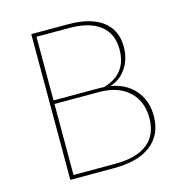

<svg xmlns="http://www.w3.org/2000/svg" viewBox="-104 -789 840 883"><g transform="rotate(-15 316.5 -347.0)"><path d="M123 0V-694H299Q405 -694 462 -651Q519 -608 519 -528Q519 -470 490 -427Q461 -384 413 -369Q485 -357 527.5 -308Q570 -259 570 -185Q570 -97 508.5 -48.5Q447 0 332 0ZM366 -373Q378 -373 384 -372Q497 -405 497 -521Q497 -597 446 -636.5Q395 -676 299 -676H143V-373ZM143 -18H343Q443 -18 495.5 -59.5Q548 -101 548 -181Q548 -262 496.5 -309Q445 -356 356 -356H143Z"/></g></svg>

Font: Cantarell Thin
Style: Regular
Weight: 100
Designer: Dave Crossland, Nikolaus Waxweiler, Florian Fecher, Jacques Le Bailly, Eben Sorkin, Alexei Vanyashin, Alexios Zavras, Em
Version: Version 0.303